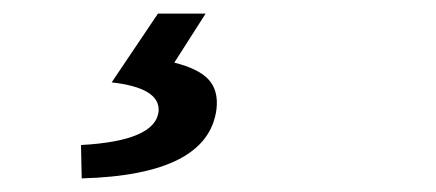

<svg xmlns="http://www.w3.org/2000/svg" viewBox="-20 -29 640 282"><path d="M100 233 99 184Q209 178 213 134Q215 100 144 92L212 -9H282L236 63Q272 72 286.5 88Q301 104 298 131Q286 228 100 233Z"/></svg>

Font: TypoPRO Source Code Pro
Style: Italic
Weight: 600
Italic angle: -11°
Monospace: yes
Designer: Paul D. Hunt, Teo Tuominen
Foundry: Adobe Systems Incorporated
Version: Version 1.030;PS 1.0;hotconv 1.0.84;makeotf.lib2.5.63406